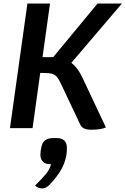

<svg xmlns="http://www.w3.org/2000/svg" viewBox="-20 -720 705 1079"><path d="M444 -282 575 -4Q549 9 492 9Q467 9 452 1.5Q437 -6 430 -22L323 -248Q310 -276 299 -288.5Q288 -301 271.5 -305.5Q255 -310 224 -310H206L163 0H36L134 -700H261L219 -399H270H279L528 -700H665L381 -367Q417 -340 444 -282ZM356 111Q356 131 353 152Q346 190 329 223.5Q312 257 281 293Q261 318 246.5 328.5Q232 339 217 339Q195 339 177 323Q219 281 238.5 257.5Q258 234 267 203H263Q237 203 222 189Q207 175 207 151Q207 131 212 109Q217 81 233.5 68.5Q250 56 280 56H300Q327 56 341.5 70Q356 84 356 111Z"/></svg>

Font: Krub SemiBold
Style: Italic
Weight: 600
Italic angle: -8°
Designer: Ekaluck Peanpanawate
Foundry: Cadson Demak Co.,Ltd.
Version: Version 1.000; ttfautohint (v1.6)